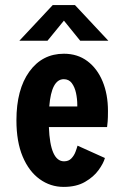

<svg xmlns="http://www.w3.org/2000/svg" viewBox="-20 -723 490 754"><path d="M230 11Q178 11 135.8 -19.5Q93.5 -50 69 -108.2Q44.5 -166.5 44.5 -250.5Q44.5 -371.5 95.2 -441.8Q146 -512 231 -512Q284.5 -512 323.2 -483Q362 -454 383 -403.2Q404 -352.5 404 -287Q404 -260.5 402.8 -246Q401.5 -231.5 400.5 -224H172Q177 -89.5 231.5 -89.5Q249.5 -89.5 260.2 -100.8Q271 -112 276.5 -126.8Q282 -141.5 284.5 -151L392 -102.5Q386.5 -82 367.2 -55.2Q348 -28.5 314 -8.8Q280 11 230 11ZM230.5 -412Q182 -412 173.5 -305H283.5V-311Q283.5 -334.5 278.5 -357.8Q273.5 -381 262 -396.5Q250.5 -412 230.5 -412ZM56 -563 187 -703H274.5L405.5 -563H295L231 -642L166.5 -563Z"/></svg>

Font: Trispace Condensed SemiBold
Style: Regular
Weight: 600
Width: 3
Designer: Tyler Finck
Foundry: Etcetera Type Company
Version: Version 1.210; ttfautohint (v1.8.3)